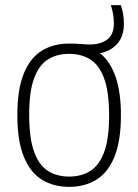

<svg xmlns="http://www.w3.org/2000/svg" viewBox="-20 -718 538 747"><path d="M249 9Q188.5 9 143.2 -18.8Q98 -46.5 72.8 -108Q47.5 -169.5 47.5 -270Q47.5 -370.5 72.5 -431.8Q97.5 -493 142.8 -520.8Q188 -548.5 249 -548.5Q273 -548.5 293.8 -546.8Q314.5 -545 330 -545Q371 -545 397 -564.2Q423 -583.5 423 -627Q423 -647.5 419.8 -664Q416.5 -680.5 411.5 -698H450Q456 -680.5 459 -664.2Q462 -648 462 -625.5Q462 -577 436.5 -548Q411 -519 369 -511Q450.5 -445.5 450.5 -270Q450.5 -170 425.5 -108.5Q400.5 -47 355.2 -19Q310 9 249 9ZM249 -31Q296.5 -31 331.2 -52.8Q366 -74.5 385.2 -126.2Q404.5 -178 404.5 -268.5Q404.5 -360.5 385.2 -412.8Q366 -465 331.2 -486.8Q296.5 -508.5 249 -508.5Q201.5 -508.5 166.8 -487Q132 -465.5 112.8 -413.8Q93.5 -362 93.5 -272Q93.5 -180 112.8 -127.2Q132 -74.5 166.8 -52.8Q201.5 -31 249 -31Z"/></svg>

Font: Encode Sans SemiCondensed SemiCondensed ExtraLight
Style: Regular
Weight: 200
Width: 4
Designer: Multiple Designers
Foundry: Impallari Type
Version: Version 3.000; ttfautohint (v1.8.3) -l 8 -r 50 -G 200 -x 14 